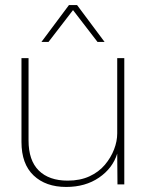

<svg xmlns="http://www.w3.org/2000/svg" viewBox="-20 -730 582 760"><path d="M242 10Q161 10 113 -35.5Q65 -81 65 -168V-500H93V-174Q93 -95 133.5 -55Q174 -15 248 -15Q297 -15 334 -32Q371 -49 395 -77.5Q419 -106 431.5 -138.5Q444 -171 444 -202V-500H472V0H445L444 -122Q426 -64 372 -27Q318 10 242 10ZM394 -564H366L269 -690L172 -564H144L253 -710H285Z"/></svg>

Font: Prodigy Sans ExtraLight
Style: Regular
Weight: 200
Designer: Wei Huang
Foundry: Wei Huang
Version: Version 1.003; ttfautohint (v1.8.3)